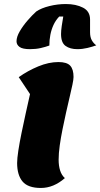

<svg xmlns="http://www.w3.org/2000/svg" viewBox="-20 -908 498 953"><path d="M183 25Q119 25 92 -7Q65 -39 65 -99Q65 -121 71 -160.5Q77 -200 87 -248.5Q97 -297 108 -347Q119 -397 129 -441L73 -525Q118 -557 170 -578.5Q222 -600 270 -600Q312 -600 328.5 -582Q345 -564 345 -526Q345 -514 339.5 -487.5Q334 -461 325.5 -425.5Q317 -390 308 -349.5Q299 -309 290.5 -267Q282 -225 276.5 -186Q271 -147 271 -115Q271 -85 278.5 -61.5Q286 -38 302 -24Q246 25 183 25ZM129 -664Q92 -664 77 -675Q62 -686 62 -703Q62 -725 78 -752.5Q94 -780 117 -806.5Q140 -833 160 -851Q185 -868 225.5 -878Q266 -888 307 -888Q357 -888 392 -870Q427 -852 427 -811V-748Q427 -723 436 -707.5Q445 -692 458 -683Q439 -676 414 -670Q389 -664 364 -664Q328 -664 305.5 -680Q283 -696 283 -739Q283 -756 286.5 -779.5Q290 -803 294 -826H274Q256 -807 245.5 -784Q235 -761 230 -735.5Q225 -710 225 -682Q206 -675 182 -669.5Q158 -664 129 -664Z"/></svg>

Font: Lemonada
Style: Regular
Weight: 400
Designer: Mohamed Gaber (Arabic), Eduardo Tunni (Latin)
Foundry: Kief Type Foundry
Version: Version 4.005